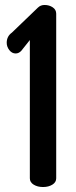

<svg xmlns="http://www.w3.org/2000/svg" viewBox="-20 -752 307 772"><path d="M100 -35V-591L65 -547Q55 -537 43 -537Q28 -537 17.5 -550.5Q7 -564 7 -580Q7 -606 28 -621L132 -721Q143 -732 159 -732Q178 -732 192 -722.5Q206 -713 206 -697V-35Q206 -19 190.5 -9.5Q175 0 153 0Q131 0 115.5 -9.5Q100 -19 100 -35Z"/></svg>

Font: AkaAcidDosis
Style: SemiBold
Weight: 600
Designer: Edgar Tolentino, Pablo Impallari, Igino Marini, Cyberella
Foundry: Edgar Tolentino, Pablo Impallari, Igino Marini, Cyberella
Version: Version 1.007